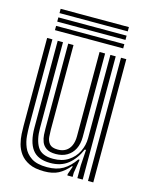

<svg xmlns="http://www.w3.org/2000/svg" viewBox="-115 -821 699 903"><g transform="rotate(15 235.0 -370.0)"><path d="M188.5 9.8Q143.2 9.8 115 -3.9Q86.8 -17.5 71.1 -39Q55.5 -60.5 49.1 -85.2Q42.8 -110 41.6 -133Q40.5 -156 40.5 -171.8V-600H66.2V-176.8Q66.2 -158 68.2 -130.4Q70.2 -102.8 81.5 -75.9Q92.8 -49 119.8 -30.9Q146.8 -12.8 197 -12.8Q242.8 -12.8 274.1 -31.2Q305.5 -49.8 330.2 -86H336.5L325.5 -19.8V0H299.8L299.5 -6.5L313.8 -47.5H309Q284.8 -18.8 257.5 -4.5Q230.2 9.8 188.5 9.8ZM400.2 0V-600H426V0ZM220.5 -83.2Q190 -83.2 174 -94.4Q158 -105.5 151.6 -122.2Q145.2 -139 144.2 -156.6Q143.2 -174.2 143.2 -186.8V-600H169V-188.2Q169 -172.5 170.5 -153.2Q172 -134 183.5 -119.9Q195 -105.8 224.5 -105.8Q246.8 -105.8 262.8 -115.6Q278.8 -125.5 287.2 -144.2Q295.8 -163 295.8 -189.8V-600H322.8V-192.5Q322.8 -159.8 310.4 -135.1Q298 -110.5 275.1 -96.9Q252.2 -83.2 220.5 -83.2ZM204.5 -35.8Q145 -36.2 118.5 -71.8Q92 -107.2 92 -178.5V-600H117.8V-181.8Q117.8 -124.2 138 -91.2Q158.2 -58.2 214.2 -58.2Q257.8 -58.2 287.6 -77.8Q317.5 -97.2 333 -128.5Q348.5 -159.8 348.5 -194.8V-600H374.5V0H348.5V-62L353.5 -138.8H347.2Q327 -90.8 292.2 -63Q257.5 -35.2 204.5 -35.8ZM398.8 -728H66.5V-748.8H398.8ZM398.8 -645H66.5V-665.8H398.8ZM398.8 -686.5H66.5V-707.2H398.8Z"/></g></svg>

Font: Big Shoulders Inline Display Thin ExtraBold
Style: Regular
Weight: 800
Version: Version 2.002